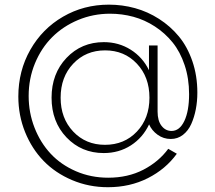

<svg xmlns="http://www.w3.org/2000/svg" viewBox="-20 -636 917 818"><path d="M58.1 -224.6Q58.1 -334 109.1 -423.8Q160.2 -513.7 248.5 -564.9Q336.9 -616.2 443.8 -616.2Q501 -616.2 555.2 -601.3Q609.4 -586.4 657.7 -555.4Q706.1 -524.4 742.2 -480.7Q778.3 -437 799.6 -375.2Q820.8 -313.5 820.8 -241.2Q820.8 -204.1 814.2 -170.2Q807.6 -136.2 794.7 -107.4Q781.7 -78.6 759.3 -61.3Q736.8 -43.9 707.5 -43.9Q676.3 -43.9 651.4 -62Q626.5 -80.1 615.2 -106Q588.4 -49.3 537.6 -16.6Q486.8 16.1 421.9 16.1Q327.1 16.1 263.4 -50.5Q199.7 -117.2 199.7 -219.7Q199.7 -322.3 263.4 -389.4Q327.1 -456.5 422.4 -456.5Q485.8 -456.5 536.9 -424.3Q587.9 -392.1 614.7 -336.9V-442.4H651.4V-160.2Q651.4 -121.6 668.2 -99.9Q685.1 -78.1 710.9 -78.1Q745.1 -78.1 765.4 -120.6Q785.6 -163.1 785.6 -234.9Q785.6 -301.8 766.6 -358.6Q747.6 -415.5 715.3 -455.3Q683.1 -495.1 639.9 -523.2Q596.7 -551.3 548.3 -564.5Q500 -577.6 448.7 -577.6Q377 -577.6 312.7 -550.8Q248.5 -523.9 202.1 -477.5Q155.8 -431.2 128.9 -366Q102.1 -300.8 102.1 -227.1Q102.1 -156.2 127 -92.3Q151.9 -28.3 195.8 18.8Q239.7 65.9 303.5 93.5Q367.2 121.1 440.9 121.1Q524.9 121.1 590.6 87.2Q656.2 53.2 696.8 -2L733.4 19Q686 84.5 609.9 123Q533.7 161.6 439.9 161.6Q358.4 161.6 287.1 131.3Q215.8 101.1 165.8 49.6Q115.7 -2 86.9 -73.2Q58.1 -144.5 58.1 -224.6ZM238.3 -219.7Q238.3 -132.3 291.7 -75.7Q345.2 -19 427.2 -19Q509.8 -19 563.2 -75.4Q616.7 -131.8 616.7 -219.7Q616.7 -308.1 563.2 -364.7Q509.8 -421.4 427.7 -421.4Q345.7 -421.4 292 -364.7Q238.3 -308.1 238.3 -219.7Z"/></svg>

Font: Spartan MB Light
Style: Regular
Weight: 300
Designer: Matt Bailey, Mirko Velimirovic
Foundry: Matt Bailey
Version: Version 1.005